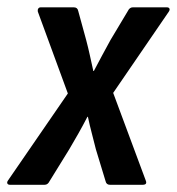

<svg xmlns="http://www.w3.org/2000/svg" viewBox="-38 -512 490 532"><path d="M-10.2 0Q-16 0 -17.6 -3.6Q-19.2 -7.2 -15.8 -12L150 -253L66.8 -479.8Q65.8 -484.6 68 -488.2Q70.2 -491.7 75 -491.7H166.4Q177 -491.7 178.8 -481.4L200.7 -401.4Q206.1 -381.2 211 -358.8Q216 -336.4 220.6 -315.2H222Q233.4 -336.4 245.1 -358.7Q256.8 -381 268.2 -401.2L316.2 -481.4Q321 -491.7 330 -491.7H424.2Q429.6 -491.7 431.4 -488.4Q433.2 -485 429.8 -479.8L275.6 -254.6L365.8 -12Q370.8 0 357.2 0H266.4Q256.6 0 254.4 -10.4L227.7 -98.2Q222.3 -120 216.4 -142.6Q210.4 -165.1 205.6 -188.3H204.2Q192.4 -165.5 179.5 -142.6Q166.6 -119.6 153.8 -98.2L99.2 -9.8Q94.4 0 85.8 0Z"/></svg>

Font: Sofia Sans Condensed
Style: Italic
Weight: 400
Italic angle: -9°
Designer: Botio Nikoltchev, Ani Petrova
Foundry: lettersoup
Version: Version 4.101